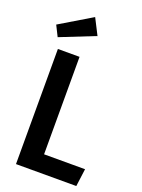

<svg xmlns="http://www.w3.org/2000/svg" viewBox="-171 -1008 799 1083"><g transform="rotate(20 228.0 -466.0)"><path d="M205 -932 254 -836 45 -753 13 -817ZM199 -691V-106H445L431 0H69V-691Z"/></g></svg>

Font: Fira Sans Condensed Medium
Style: Regular
Weight: 500
Width: 3
Designer: Carrois Corporate & Edenspiekermann AG
Foundry: Carrois Corporate GbR & Edenspiekermann AG
Version: Version 4.203;PS 004.203;hotconv 1.0.88;makeotf.lib2.5.64775